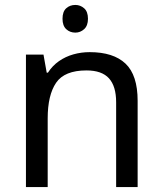

<svg xmlns="http://www.w3.org/2000/svg" viewBox="-20 -757 658 777"><path d="M285 -737Q305 -737 320.5 -723.5Q336 -710 336 -681Q336 -653 320.5 -639Q305 -625 285 -625Q263 -625 248 -639Q233 -653 233 -681Q233 -710 248 -723.5Q263 -737 285 -737ZM343 -546Q439 -546 488 -499.5Q537 -453 537 -349V0H450V-343Q450 -408 421 -440Q392 -472 330 -472Q241 -472 207 -422Q173 -372 173 -278V0H85V-536H156L169 -463H174Q192 -491 218.5 -509.5Q245 -528 277 -537Q309 -546 343 -546Z"/></svg>

Font: loriya25
Style: Book
Weight: 400
Designer: Jelle Bosma - Monotype Design Team
Foundry: Monotype Imaging Inc.
Version: Version 2.003